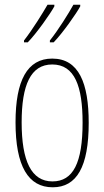

<svg xmlns="http://www.w3.org/2000/svg" viewBox="-20 -786 443 816"><path d="M321 -759V-766H292C273 -731 226 -656 192 -614V-606H208C246 -645 305 -729 321 -759ZM211 -759V-766H182C162 -731 118 -660 82 -614V-606H98C136 -645 195 -729 211 -759ZM357 -264C357 -433 315 -537 202 -537C96 -537 46 -444 46 -266C46 -80 100 10 204 10C306 10 357 -77 357 -264ZM72 -266C72 -424 110 -512 202 -512C298 -512 331 -418 331 -265C331 -94 291 -15 203 -15C113 -15 72 -102 72 -266Z"/></svg>

Font: Noto Sans Malayalam ExtraCondensed Thin
Style: Regular
Weight: 100
Width: 2
Designer: Jelle Bosma - Monotype Design Team
Foundry: Monotype Imaging Inc.
Version: Version 2.104